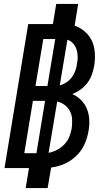

<svg xmlns="http://www.w3.org/2000/svg" viewBox="-20 -858 540 980"><path d="M111 102 128 0H3L124 -735H250L267 -838H379L361 -727Q390 -717 413.5 -696.5Q437 -676 449.5 -648.5Q462 -621 464 -588Q466 -555 461 -523Q457 -500 449 -477.5Q441 -455 426.5 -435.5Q412 -416 392 -401.5Q372 -387 349 -378Q374 -367 393.5 -347.5Q413 -328 423.5 -302.5Q434 -277 435.5 -248Q437 -219 432 -190Q426 -155 411.5 -122Q397 -89 370 -63Q343 -37 309.5 -22Q276 -7 241 -3L223 102ZM222 -419 262 -659H201L161 -419ZM285 -422Q303 -427 319.5 -438Q336 -449 347 -464Q358 -479 364.5 -497Q371 -515 373 -532Q377 -551 376.5 -570Q376 -589 370.5 -606Q365 -623 353 -636.5Q341 -650 324 -655ZM104 -76H166L210 -343H148ZM228 -78Q250 -82 271 -93Q292 -104 308.5 -121Q325 -138 333.5 -159.5Q342 -181 346 -202Q349 -225 348 -248Q347 -271 337.5 -290Q328 -309 310.5 -322Q293 -335 272 -340Z"/></svg>

Font: Iosevka Curly Oblique
Style: Bold
Weight: 700
Italic angle: -9°
Monospace: yes
Designer: Belleve Invis
Foundry: Belleve Invis
Version: Version 11.1.0; ttfautohint (v1.8.3)